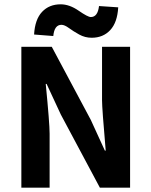

<svg xmlns="http://www.w3.org/2000/svg" viewBox="-20 -870 702 890"><path d="M405 -695Q374 -695 347 -710Q320 -725 299.5 -740Q279 -755 265 -755Q232 -755 227 -703L138 -710Q142 -780 175 -815Q208 -850 261 -850Q302 -850 344.5 -820.5Q387 -791 401 -791Q433 -791 439 -842L528 -836Q524 -766 491 -730.5Q458 -695 405 -695ZM79 0V-653H220L401 -314L466 -172H470Q453 -368 453 -405V-653H583V0H443L262 -339L196 -481H192Q210 -298 210 -250V0Z"/></svg>

Font: Assistant
Style: Bold
Weight: 700
Designer: Hebrew By Ben Nathan, Latin by Paul Hunt
Version: Version 2.001;PS 002.001;hotconv 1.0.88;makeotf.lib2.5.64775